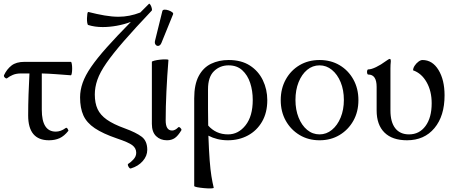

<svg xmlns="http://www.w3.org/2000/svg" viewBox="-20 -751 2462 1043"><path d="M246 11Q133 11 133 -124Q133 -180 135 -237.5Q137 -295 140 -352H94Q68 -352 49.5 -344Q31 -336 20 -327Q15 -322 7 -329Q-1 -336 2 -343Q17 -375 42.5 -395Q68 -415 113 -415H365Q368 -415 370 -404Q372 -393 372 -378.5Q372 -364 370 -353Q368 -342 365 -342Q325 -345 285.5 -348Q246 -351 207 -352V-155Q207 -36 283 -36Q310 -36 336 -55Q342 -60 347.5 -51Q353 -42 351 -40Q329 -12 304 -0.5Q279 11 246 11Z M691 164Q684 166 677.5 153.5Q671 141 678 138Q689 132 704.5 115.5Q720 99 720 79Q720 54 699 38Q678 22 615 1Q539 -25 495 -54.5Q451 -84 433 -124Q415 -164 415 -222Q415 -261 429 -301Q443 -341 475 -387.5Q507 -434 560 -493.5Q613 -553 691 -632Q653 -618 613.5 -611Q574 -604 538 -604Q495 -604 460 -615Q456 -615 454 -626.5Q452 -638 452.5 -652Q453 -666 454.5 -676Q456 -686 460 -686Q507 -674 548 -667Q589 -660 624 -660Q683 -660 742 -683Q763 -705 789 -730Q792 -733 797 -725Q802 -717 804.5 -706.5Q807 -696 804 -693Q713 -597 653 -528Q593 -459 558 -408.5Q523 -358 509 -317.5Q495 -277 495 -238Q495 -191 510 -158.5Q525 -126 560.5 -101Q596 -76 657 -54Q720 -31 750 -8Q780 15 780 63Q780 96 755.5 124Q731 152 691 164Z M887 11Q851 11 828 -11.5Q805 -34 805 -78V-415Q805 -418 818.5 -421.5Q832 -425 850 -427Q868 -429 881.5 -428.5Q895 -428 895 -425Q888 -338 884 -253.5Q880 -169 880 -97Q880 -42 915 -42Q931 -42 948 -59Q952 -64 960 -56Q968 -48 965 -43Q947 -13 929.5 -1Q912 11 887 11ZM857 -518Q851 -504 841.5 -502Q832 -500 825.5 -508Q819 -516 822 -529L862 -691Q864 -698 873.5 -698.5Q883 -699 895 -695Q907 -691 915 -685Q923 -679 920 -673Z M1141 269Q1141 272 1125.5 272.5Q1110 273 1088.5 271Q1067 269 1051 266Q1035 263 1035 259V-217Q1035 -292 1059.5 -338Q1084 -384 1126.5 -404.5Q1169 -425 1222 -425Q1291 -425 1337.5 -395Q1384 -365 1408 -315Q1432 -265 1432 -207Q1432 -139 1403.5 -90Q1375 -41 1326.5 -15Q1278 11 1218 11Q1188 11 1161.5 4.5Q1135 -2 1112 -14Q1115 68 1119 120Q1123 172 1128.5 206Q1134 240 1141 269ZM1110 -266Q1110 -208 1110 -159Q1110 -110 1111 -69Q1131 -46 1158 -33.5Q1185 -21 1219 -21Q1275 -21 1314 -70.5Q1353 -120 1353 -208Q1353 -258 1339 -300.5Q1325 -343 1296 -369.5Q1267 -396 1222 -396Q1175 -396 1142.5 -364.5Q1110 -333 1110 -266Z M1716 11Q1655 11 1607.5 -17.5Q1560 -46 1532.5 -95Q1505 -144 1505 -207Q1505 -270 1532.5 -319.5Q1560 -369 1607.5 -397Q1655 -425 1716 -425Q1777 -425 1824.5 -397Q1872 -369 1899.5 -319.5Q1927 -270 1927 -207Q1927 -144 1899.5 -95Q1872 -46 1824.5 -17.5Q1777 11 1716 11ZM1716 -21Q1753 -21 1783 -45.5Q1813 -70 1830.5 -112.5Q1848 -155 1848 -208Q1848 -262 1830.5 -304.5Q1813 -347 1783 -371.5Q1753 -396 1716 -396Q1678 -396 1648.5 -371.5Q1619 -347 1602 -304.5Q1585 -262 1585 -208Q1585 -155 1602 -112.5Q1619 -70 1648.5 -45.5Q1678 -21 1716 -21Z M2191 11Q2111 11 2068.5 -31Q2026 -73 2026 -151V-279Q2026 -346 1981 -346Q1976 -346 1974.5 -353Q1973 -360 1974.5 -367Q1976 -374 1981 -374Q1997 -374 2023 -386.5Q2049 -399 2076 -419Q2092 -431 2098 -431Q2103 -431 2103 -417Q2101 -399 2101 -380Q2101 -361 2101 -342V-151Q2101 -88 2127 -54.5Q2153 -21 2202 -21Q2258 -21 2291.5 -66.5Q2325 -112 2325 -190Q2325 -256 2297.5 -304.5Q2270 -353 2224 -369Q2224 -381 2232.5 -394Q2241 -407 2253 -416Q2265 -425 2275 -425Q2329 -425 2362 -371Q2395 -317 2395 -233Q2395 -121 2340 -55Q2285 11 2191 11Z"/></svg>

Font: Junicode SmExp
Style: Regular
Weight: 400
Width: 6
Designer: Peter S. Baker
Version: Version 2.205; ttfautohint (v1.8.4)